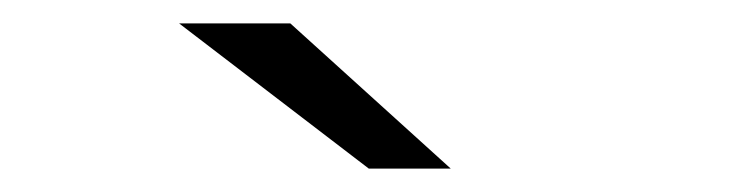

<svg xmlns="http://www.w3.org/2000/svg" viewBox="-20 -751 640 164"><path d="M295 -607 133 -731H228L365 -607Z"/></svg>

Font: Modern
Style: Small
Weight: 400
Designer: Julieta Ulanovsky
Foundry: Julieta Ulanovsky
Version: Version 8.000